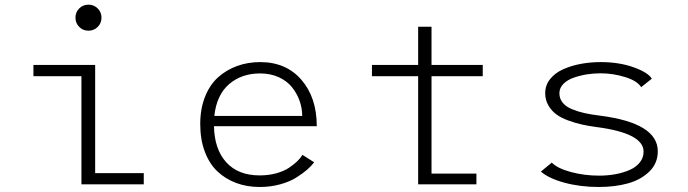

<svg xmlns="http://www.w3.org/2000/svg" viewBox="-20 -772 2880 804"><path d="M350.5 -643.5Q327.5 -643.5 311.8 -659.2Q296 -675 296 -698Q296 -721 311.8 -736.8Q327.5 -752.5 350.5 -752.5Q373 -752.5 389 -736.8Q405 -721 405 -698Q405 -675 389 -659.2Q373 -643.5 350.5 -643.5ZM378.5 -47H582V0H321V-453H120V-500H378.5Z M1295.5 -92.5Q1284.5 -77.5 1266.5 -61.8Q1248.5 -46 1220.8 -28.5Q1193 -11 1152.8 0Q1112.5 11 1067.5 11Q1014 11 969 -5.8Q924 -22.5 890.2 -54.5Q856.5 -86.5 837.5 -137.2Q818.5 -188 818.5 -252.5Q818.5 -317 838.8 -367.5Q859 -418 894 -449Q929 -480 973.8 -496Q1018.5 -512 1069.5 -512Q1178 -512 1242.2 -437.8Q1306.5 -363.5 1306.5 -243.5H876Q878 -146.5 927.8 -92Q977.5 -37.5 1067.5 -37.5Q1104.5 -37.5 1136.5 -46.2Q1168.5 -55 1189.8 -69.2Q1211 -83.5 1224.8 -96.8Q1238.5 -110 1246.5 -123.5ZM1069 -464.5Q991.5 -464.5 939.2 -419.5Q887 -374.5 877.5 -286.5H1245.5Q1245.5 -318.5 1234.8 -349.2Q1224 -380 1203.2 -406.2Q1182.5 -432.5 1147.8 -448.5Q1113 -464.5 1069 -464.5Z M1787 -45H1975V0H1731V-453H1537.5V-500H1731V-660H1787V-500H2001.5V-453H1787Z M2487 11Q2409.5 11 2343.5 -7Q2277.5 -25 2245 -53.5L2290.5 -91Q2315 -66.5 2371.2 -51.5Q2427.5 -36.5 2488.5 -36.5Q2524.5 -36.5 2557 -42.5Q2589.5 -48.5 2616.5 -60.2Q2643.5 -72 2659.2 -91.8Q2675 -111.5 2675 -137Q2675 -214.5 2477.5 -240Q2443.5 -244.5 2415.8 -250.8Q2388 -257 2358.2 -268Q2328.5 -279 2308.8 -293.8Q2289 -308.5 2276 -331.2Q2263 -354 2263 -382Q2263 -415 2283.5 -440.8Q2304 -466.5 2338 -481.8Q2372 -497 2412 -504.5Q2452 -512 2495 -512Q2573 -512 2633.5 -490.2Q2694 -468.5 2709.5 -442.5L2665 -407Q2648.5 -433.5 2598 -449.2Q2547.5 -465 2495 -465Q2467 -465 2439 -460.8Q2411 -456.5 2383.8 -447.2Q2356.5 -438 2339.5 -421Q2322.5 -404 2322.5 -381.5Q2322.5 -359 2336.2 -342Q2350 -325 2376 -314.5Q2402 -304 2429.5 -298Q2457 -292 2494 -287.5Q2734.5 -256.5 2734.5 -138.5Q2734.5 -88.5 2699.5 -54Q2664.5 -19.5 2610 -4.2Q2555.5 11 2487 11Z"/></svg>

Font: League Mono UltraLight
Style: Regular
Weight: 200
Width: 6
Designer: Tyler Finck
Foundry: The League of Moveable Type / Tyler Finck
Version: Version 2.210